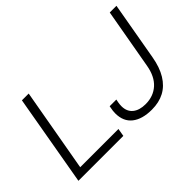

<svg xmlns="http://www.w3.org/2000/svg" viewBox="-107 -1017 1360 1360"><g transform="rotate(-45 572.5 -337.0)"><path d="M60 0 180 -686H248L137 -59H520L510 0ZM785 12Q689 12 635.5 -30Q582 -72 582 -153Q582 -164 583.5 -178.5Q585 -193 590 -217H657Q651 -189 650 -177Q649 -165 649 -158Q649 -105 684 -76Q719 -47 781 -47Q859 -47 911.5 -94Q964 -141 980 -234L1060 -686H1127L1050 -248Q1035 -161 999.5 -103Q964 -45 910.5 -16.5Q857 12 785 12Z"/></g></svg>

Font: Archivo SemiExpanded ExtraLight
Style: Italic
Weight: 250
Width: 6
Italic angle: -10°
Designer: Hector Gatti
Foundry: Omnibus-Type
Version: Version 2.001